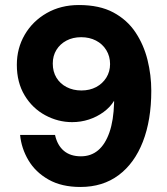

<svg xmlns="http://www.w3.org/2000/svg" viewBox="-20 -732 665 764"><path d="M300 12Q225 12 173 -17.5Q121 -47 93 -94.5Q65 -142 60 -195H199Q208 -154 234 -132Q260 -110 302 -110Q342 -110 370.5 -134Q399 -158 415.5 -205.5Q432 -253 434 -323Q434 -325 434 -327Q434 -329 434 -331Q419 -306 392.5 -286.5Q366 -267 334 -256.5Q302 -246 267 -246Q211 -246 160 -273.5Q109 -301 78 -352.5Q47 -404 47 -474Q47 -540 78.5 -594Q110 -648 166 -680Q222 -712 294 -712Q376 -712 431 -682.5Q486 -653 519 -603.5Q552 -554 567 -493.5Q582 -433 582 -371Q582 -254 548.5 -168Q515 -82 452 -35Q389 12 300 12ZM304 -372Q337 -372 362.5 -385.5Q388 -399 403 -423Q418 -447 418 -477Q418 -508 403 -532.5Q388 -557 362 -570.5Q336 -584 303 -584Q270 -584 244.5 -570.5Q219 -557 204.5 -533.5Q190 -510 190 -479Q190 -447 204.5 -423Q219 -399 245 -385.5Q271 -372 304 -372Z"/></svg>

Font: DM Sans 28pt Black
Style: Regular
Weight: 900
Version: Version 4.004;gftools[0.9.30]